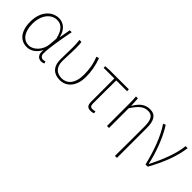

<svg xmlns="http://www.w3.org/2000/svg" viewBox="98 -1394 2447 2447"><g transform="rotate(45 1321.0 -171.0)"><path d="M255 13C328 13 389 -29 433 -109H436C421 -29 461 13 514 13C537 13 552 7 563 2L555 -28C545 -24 530 -20 517 -20C488 -20 464 -44 464 -79C464 -188 499 -375 528 -527H493L466 -376H464C438 -496 359 -540 288 -540C167 -540 59 -434 59 -249C59 -74 141 13 255 13ZM258 -20C156 -20 97 -110 97 -249C97 -414 188 -507 287 -507C340 -507 414 -485 448 -328L439 -222C431 -112 345 -20 258 -20Z M852 13C963 13 1060 -75 1060 -253C1060 -351 1044 -443 1007 -540L971 -528C1011 -431 1022 -343 1022 -254C1022 -93 946 -20 854 -20C775 -20 703 -59 703 -184C703 -245 710 -338 710 -409C710 -453 710 -489 703 -527H667C674 -474 675 -438 675 -396C675 -325 671 -254 671 -183C671 -38 751 13 852 13Z M1405 13C1428 13 1450 7 1461 2L1454 -28C1441 -24 1424 -20 1408 -20C1375 -20 1362 -37 1362 -75C1362 -215 1362 -353 1364 -494H1558V-527H1208L1136 -522V-494H1329V-81C1329 -14 1349 13 1405 13Z M2032 198H2068V-339C2068 -475 2026 -540 1932 -540C1851 -540 1789 -503 1729 -401H1727L1721 -527H1686C1691 -474 1691 -438 1691 -396V0H1727V-356C1805 -474 1855 -507 1929 -507C2004 -507 2034 -450 2034 -334C2034 -158 2034 21 2032 198Z M2385 0H2425C2524 -179 2593 -345 2618 -527H2581C2566 -368 2487 -185 2413 -37H2408C2372 -204 2295 -412 2209 -540L2176 -526C2271 -387 2339 -191 2385 0Z"/></g></svg>

Font: Genne Gothic ExtraLight
Style: Regular
Weight: 250
Designer: Ryoko NISHIZUKA (kana & ideographs); Paul D. Hunt (Latin, Greek & Cyrillic); Wenlong ZHANG (bopomofo); Sandoll Communica
Foundry: Adobe Systems Incorporated
Version: Version 1.004;PS 1.004;hotconv 16.6.51;makeotf.lib2.5.65220